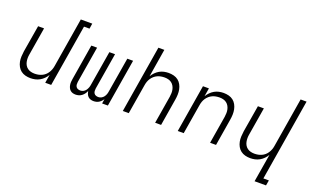

<svg xmlns="http://www.w3.org/2000/svg" viewBox="-98 -1245 3195 1970"><g transform="rotate(20 1500.0 -260.0)"><path d="M228 8Q199 8 172 1Q145 -6 123.5 -22.5Q102 -39 89 -63Q76 -87 70.5 -114Q65 -141 66.5 -170Q68 -199 72 -228L121 -520H186L136 -218Q132 -197 132 -176.5Q132 -156 136 -136.5Q140 -117 150 -100Q160 -83 176 -71.5Q192 -60 211.5 -55Q231 -50 252 -50Q272 -50 291.5 -53.5Q311 -57 330 -65.5Q349 -74 365 -88Q381 -102 392 -119.5Q403 -137 410 -156Q417 -175 420 -195L509 -735H634L625 -677H565L453 0H388L403 -91Q389 -68 370 -48.5Q351 -29 327.5 -16Q304 -3 278.5 2.5Q253 8 228 8Z M721 8Q704 8 689 3.5Q674 -1 662.5 -11.5Q651 -22 644.5 -36.5Q638 -51 635.5 -66.5Q633 -82 634 -98.5Q635 -115 638 -132L702 -520H765L699 -122Q697 -108 698 -94Q699 -80 706 -69Q713 -58 726 -53Q739 -48 753 -48Q769 -48 785 -56Q801 -64 811.5 -78.5Q822 -93 828 -109.5Q834 -126 836 -142L899 -520H961L895 -122Q893 -108 894 -94Q895 -80 902 -69Q909 -58 922 -53Q935 -48 949 -48Q966 -48 981.5 -56Q997 -64 1008 -78.5Q1019 -93 1024.5 -109.5Q1030 -126 1032 -142L1095 -520H1158L1072 0H1009L1017 -50Q1009 -37 998 -26Q987 -15 974.5 -7Q962 1 946.5 4.5Q931 8 917 8Q900 8 884.5 3Q869 -2 857.5 -13Q846 -24 840 -39Q834 -54 831 -71Q824 -54 813 -39Q802 -24 787.5 -13Q773 -2 755.5 3Q738 8 721 8Z M1235 0 1356 -735H1421L1371 -429Q1385 -452 1404 -471.5Q1423 -491 1446 -504Q1469 -517 1494.5 -522.5Q1520 -528 1545 -528Q1574 -528 1601.5 -521Q1629 -514 1650 -497.5Q1671 -481 1684 -457Q1697 -433 1702.5 -406Q1708 -379 1707 -350Q1706 -321 1701 -292L1653 0H1588L1638 -302Q1641 -323 1641.5 -343.5Q1642 -364 1637.5 -383.5Q1633 -403 1623 -420Q1613 -437 1597.5 -448.5Q1582 -460 1562.5 -465Q1543 -470 1522 -470Q1502 -470 1482 -466.5Q1462 -463 1443.5 -454.5Q1425 -446 1409 -432Q1393 -418 1381.5 -400.5Q1370 -383 1363.5 -364Q1357 -345 1354 -325L1300 0Z M1835 0 1921 -520H1986L1971 -429Q1985 -452 2004 -471.5Q2023 -491 2046 -504Q2069 -517 2094.5 -522.5Q2120 -528 2145 -528Q2174 -528 2201.5 -521Q2229 -514 2250 -497.5Q2271 -481 2284 -457Q2297 -433 2302.5 -406Q2308 -379 2307 -350Q2306 -321 2301 -292L2253 0H2188L2238 -302Q2241 -323 2241.5 -343.5Q2242 -364 2237.5 -383.5Q2233 -403 2223 -420Q2213 -437 2197.5 -448.5Q2182 -460 2162.5 -465Q2143 -470 2122 -470Q2102 -470 2082 -466.5Q2062 -463 2043.5 -454.5Q2025 -446 2009 -432Q1993 -418 1981.5 -400.5Q1970 -383 1963.5 -364Q1957 -345 1954 -325L1900 0Z M2752 215 2803 -91Q2789 -68 2770 -48.5Q2751 -29 2727.5 -16Q2704 -3 2678.5 2.5Q2653 8 2628 8Q2599 8 2572 1Q2545 -6 2523.5 -22.5Q2502 -39 2489 -63Q2476 -87 2470.5 -114Q2465 -141 2466.5 -170Q2468 -199 2472 -228L2521 -520H2586L2536 -218Q2532 -197 2532 -176.5Q2532 -156 2536 -136.5Q2540 -117 2550 -100Q2560 -83 2576 -71.5Q2592 -60 2611.5 -55Q2631 -50 2652 -50Q2672 -50 2691.5 -53.5Q2711 -57 2730 -65.5Q2749 -74 2765 -88Q2781 -102 2792 -119.5Q2803 -137 2810 -156Q2817 -175 2820 -195L2909 -735H2974L2827 157H2887L2877 215Z"/></g></svg>

Font: Iosevka Light Extended Oblique
Style: Regular
Weight: 300
Width: 7
Italic angle: -9°
Monospace: yes
Designer: Belleve Invis
Foundry: Belleve Invis
Version: Version 32.5.0; ttfautohint (v1.8.4)